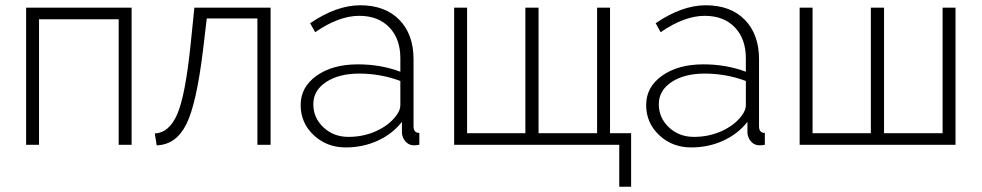

<svg xmlns="http://www.w3.org/2000/svg" viewBox="-20 -549 3722 728"><path d="M479 -520V0H430V-476H128V0H79V-520Z M574 2 567 -43Q621 -45 652 -116Q683 -187 703 -383L717 -520H1006V0H956V-479H764L750 -361Q725 -154 686 -77Q647 0 574 2Z M1291 10Q1219 10 1169.5 -36.5Q1120 -83 1120 -151Q1120 -219 1180.5 -262Q1241 -305 1337 -305Q1424 -305 1498 -277V-328Q1498 -402 1456 -445.5Q1414 -489 1342 -489Q1265 -489 1175 -427L1156 -461Q1256 -529 1346 -529Q1440 -529 1494 -474Q1548 -419 1548 -324V-70Q1548 -45 1570 -45V0Q1558 2 1550 2Q1531 2 1518.5 -11.5Q1506 -25 1504 -44V-87Q1468 -41 1412 -15.5Q1356 10 1291 10ZM1301 -30Q1358 -30 1406.5 -52Q1455 -74 1482 -110Q1498 -131 1498 -150V-242Q1423 -270 1342 -270Q1265 -270 1216.5 -238Q1168 -206 1168 -154Q1168 -102 1206.5 -66Q1245 -30 1301 -30Z M1702 0V-520H1751V-44H1972V-520H2022V-44H2244V-520H2293V-44H2373V159H2328V0Z M2601 10Q2529 10 2479.5 -36.5Q2430 -83 2430 -151Q2430 -219 2490.5 -262Q2551 -305 2647 -305Q2734 -305 2808 -277V-328Q2808 -402 2766 -445.5Q2724 -489 2652 -489Q2575 -489 2485 -427L2466 -461Q2566 -529 2656 -529Q2750 -529 2804 -474Q2858 -419 2858 -324V-70Q2858 -45 2880 -45V0Q2868 2 2860 2Q2841 2 2828.5 -11.5Q2816 -25 2814 -44V-87Q2778 -41 2722 -15.5Q2666 10 2601 10ZM2611 -30Q2668 -30 2716.5 -52Q2765 -74 2792 -110Q2808 -131 2808 -150V-242Q2733 -270 2652 -270Q2575 -270 2526.5 -238Q2478 -206 2478 -154Q2478 -102 2516.5 -66Q2555 -30 2611 -30Z M3603 0H3012V-520H3061V-44H3282V-520H3332V-44H3554V-520H3603Z"/></svg>

Font: Raleway
Style: Light
Weight: 300
Designer: Matt McInerney, Pablo Impallari, Rodrigo Fuenzalida
Foundry: Matt McInerney, Pablo Impallari, Rodrigo Fuenzalida
Version: Version 3.000